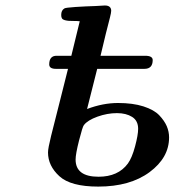

<svg xmlns="http://www.w3.org/2000/svg" viewBox="-20 -672 639 703"><path d="M155.8 -113.8Q155.8 -128.9 167 -174.1Q178.2 -219.2 197.5 -294.7Q216.8 -370.1 229 -419.9H185.1Q160.2 -419.9 160.2 -436Q160.2 -468.3 188 -467.8H241.2L272 -594.2Q263.2 -595.2 251 -595.2Q238.8 -595.2 231.9 -595.7Q225.1 -596.2 217.5 -598.1Q210 -600.1 207 -604.5Q204.1 -608.9 204.1 -617.2Q204.1 -634.3 215.8 -641.1Q219.7 -644 256.8 -646.5Q293.9 -648.9 329.1 -649.9L363.8 -651.9Q386.7 -651.9 387.2 -632.8Q387.2 -626 382.6 -607.9Q377.9 -589.8 367.4 -548.3Q356.9 -506.8 348.1 -467.8H511.2Q539.1 -467.8 539.1 -452.1Q539.1 -419.9 508.8 -419.9H335.9L298.8 -272.9Q356.9 -294.9 412.1 -294.9Q466.3 -294.9 505.1 -282.5Q543.9 -270 563 -250Q582 -230 590.6 -210Q599.1 -189.9 599.1 -168.9Q599.1 -94.7 527.6 -41.7Q456.1 11.2 339.8 11.2Q238.8 11.2 197.3 -26.9Q155.8 -64.9 155.8 -113.8ZM256.8 -87.9Q256.8 -24.9 340.8 -24.9Q412.6 -24.9 448.2 -73.2Q463.4 -94.2 474.6 -136.2Q485.8 -178.2 485.8 -200.2Q485.8 -230 463.9 -243.9Q441.9 -257.8 408.2 -257.8Q373 -257.8 336.9 -244.9Q300.8 -231.9 287.1 -213.9Q282.2 -208 269.5 -158Q256.8 -107.9 256.8 -87.9Z"/></svg>

Font: CMU Serif
Style: BoldItalic
Weight: 700
Italic angle: -14.04°
Version: Version 0.7.0